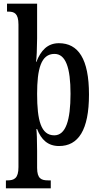

<svg xmlns="http://www.w3.org/2000/svg" viewBox="-20 -780 542 1040"><path d="M12 240H255V197H241C204 197 181 188 181 129V37C181 -17 179 -69 177 -81H181C203 -24 239 11 300 11C404 11 462 -75 462 -268C462 -461 404 -546 299 -546C237 -546 201 -506 177 -445H175C178 -454 181 -528 181 -571V-760H18V-717H25C57 -717 80 -708 80 -647V125C80 186 57 197 20 197H12ZM274 -47C202 -47 181 -128 181 -271C181 -406 202 -488 275 -488C336 -488 362 -413 362 -272C362 -128 336 -47 274 -47Z"/></svg>

Font: Noto Serif Devanagari ExtraCondensed Medium
Style: Regular
Weight: 500
Width: 2
Designer: Universal Thirst, Indian Type Foundry and the Monotype Design Team
Foundry: Monotype Imaging Inc.
Version: Version 2.004